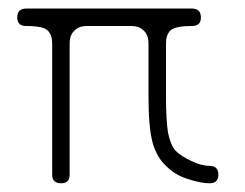

<svg xmlns="http://www.w3.org/2000/svg" viewBox="-20 -420 561 440"><path d="M99.6 -19.5Q99.6 -59.6 99.6 -169.9Q99.6 -280.3 99.6 -320.3Q99.6 -339.8 89.8 -349.6Q80.1 -360.4 40 -360.4Q19.5 -360.4 19.5 -379.9Q19.5 -400.4 40 -400.4Q59.6 -400.4 230.5 -400.4Q400.4 -400.4 419.9 -400.4Q440.4 -400.4 440.4 -379.9Q440.4 -360.4 419.9 -360.4Q379.9 -360.4 370.1 -349.6Q360.4 -339.8 360.4 -320.3Q360.4 -302.7 360.4 -261.7Q360.4 -219.7 360.4 -200.2Q360.4 -142.6 365.2 -115.2Q371.1 -86.9 382.8 -74.2Q394.5 -62.5 417 -51.8Q440.4 -40 460 -40Q480.5 -40 480.5 -19.5Q480.5 0 460 0Q440.4 0 410.2 -9.8Q379.9 -19.5 360.4 -40Q339.8 -58.6 330.1 -91.8Q320.3 -126 320.3 -200.2Q320.3 -219.7 320.3 -262.7Q320.3 -305.7 320.3 -320.3Q320.3 -339.8 309.6 -349.6Q299.8 -360.4 280.3 -360.4Q259.8 -360.4 230.5 -360.4Q200.2 -360.4 179.7 -360.4Q160.2 -360.4 150.4 -349.6Q139.6 -339.8 139.6 -320.3Q139.6 -280.3 139.6 -169.9Q139.6 -59.6 139.6 -19.5Q139.6 0 120.1 0Q99.6 0 99.6 -19.5Z"/></svg>

Font: Demofont
Style: Regular
Weight: 400
Version: Version 1.0